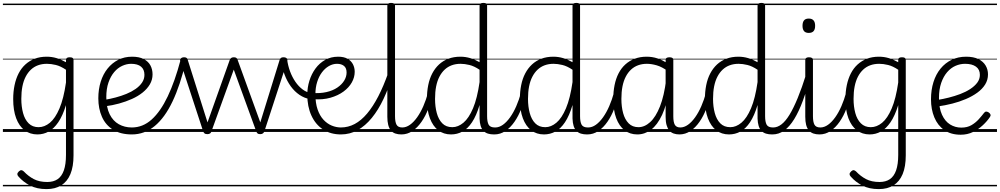

<svg xmlns="http://www.w3.org/2000/svg" viewBox="-20 -910 6895 1324"><path d="M301 394Q235 394 187.5 369.5Q140 345 107 307Q99 298 99.5 290Q100 282 110 272Q120 263 127.5 263.5Q135 264 144 272Q175 305 213 325Q251 345 306 345Q349 345 377.5 325.5Q406 306 420.5 264.5Q435 223 435 158V-185Q412 -111 381.5 -66.5Q351 -22 315 -2.5Q279 17 238 17Q187 17 149.5 -11.5Q112 -40 91.5 -94.5Q71 -149 71 -227Q71 -278 80.5 -323Q90 -368 108.5 -404Q127 -440 155 -465.5Q183 -491 219.5 -505Q256 -519 302 -519Q337 -519 369 -509.5Q401 -500 435 -481V-496Q435 -506 441 -510.5Q447 -515 461 -515Q475 -515 481 -510.5Q487 -506 487 -496V161Q487 239 465.5 290.5Q444 342 402.5 368Q361 394 301 394ZM246 -33Q287 -33 324 -63.5Q361 -94 390 -162Q419 -230 435 -341V-429Q398 -454 365 -462Q332 -470 304 -470Q270 -470 242.5 -460Q215 -450 193.5 -430Q172 -410 157 -381Q142 -352 134.5 -314Q127 -276 127 -228Q127 -175 139 -130.5Q151 -86 177.5 -59.5Q204 -33 246 -33ZM0 365H610V375H0ZM0 -20H610V0H0ZM0 -505H610V-500H0ZM0 -885H610V-875H0Z M889 17Q811 17 759.5 -15.5Q708 -48 683 -104.5Q658 -161 658 -232Q658 -294 674.5 -346.5Q691 -399 722 -437.5Q753 -476 795.5 -497.5Q838 -519 891 -519Q940 -519 971.5 -502.5Q1003 -486 1017.5 -458.5Q1032 -431 1032 -397Q1032 -360 1013.5 -328.5Q995 -297 963 -271.5Q931 -246 889.5 -227.5Q848 -209 801 -196Q754 -183 705 -177L704 -222Q740 -228 778 -238Q816 -248 851.5 -262.5Q887 -277 915 -296.5Q943 -316 959.5 -340.5Q976 -365 976 -394Q976 -431 952.5 -450.5Q929 -470 884 -470Q854 -470 823 -456Q792 -442 767.5 -413Q743 -384 728 -341Q713 -298 713 -240Q713 -169 736 -122.5Q759 -76 799 -53.5Q839 -31 889 -31Q900 -31 905.5 -23.5Q911 -16 911 -7Q911 2 905.5 9.5Q900 17 889 17ZM590 365H1078V375H590ZM590 -20H1078V0H590ZM590 -505H1078V-500H590ZM590 -885H1078V-875H590Z M889 17Q881 17 876.5 9.5Q872 2 872 -7.5Q872 -17 876.5 -24Q881 -31 889 -31Q965 -31 1026 -86Q1087 -141 1136.5 -245Q1186 -349 1225 -496Q1227 -504 1237 -504Q1247 -504 1255 -498.5Q1263 -493 1261 -484Q1223 -323 1170 -211Q1117 -99 1047 -41Q977 17 889 17ZM1078 365H1191V375H1078ZM1078 -20H1191V0H1078ZM1078 -505H1191V-500H1078ZM1078 -885H1191V-875H1078Z M1410 15Q1396 15 1390 9.5Q1384 4 1381 -4L1224 -484Q1219 -496 1226 -505.5Q1233 -515 1250 -515Q1261 -515 1267 -510.5Q1273 -506 1275 -496L1411 -66L1564 -496Q1568 -506 1574.5 -510.5Q1581 -515 1593 -515Q1604 -515 1610 -510.5Q1616 -506 1619 -496L1775 -66L1908 -496Q1911 -506 1917 -510.5Q1923 -515 1934 -515Q1952 -515 1958.5 -506Q1965 -497 1959 -482L1803 -4Q1800 4 1793.5 9.5Q1787 15 1774 15Q1761 15 1755.5 9.5Q1750 4 1747 -4L1592 -430L1438 -4Q1436 4 1429.5 9.5Q1423 15 1410 15ZM1190 365H1994V375H1190ZM1190 -20H1994V0H1190ZM1190 -505H1994V-500H1190ZM1190 -885H1994V-875H1190Z M2119 -226Q2079 -233 2045 -256Q2011 -279 1985 -315Q1959 -351 1942.5 -395Q1926 -439 1921 -488Q1921 -495 1926 -500Q1931 -505 1939 -507Q1947 -509 1953.5 -507.5Q1960 -506 1960 -499Q1966 -456 1980.5 -417Q1995 -378 2017 -346Q2039 -314 2066.5 -293.5Q2094 -273 2126 -268Q2135 -266 2138 -259.5Q2141 -253 2140 -244.5Q2139 -236 2133.5 -230.5Q2128 -225 2119 -226ZM1994 365H2032V375H1994ZM1994 -20H2032V0H1994ZM1994 -505H2032V-500H1994ZM1994 -885H2032V-875H1994Z M2134 -269Q2187 -265 2231 -275Q2275 -285 2306 -306Q2337 -327 2353.5 -354Q2370 -381 2370 -410Q2370 -441 2352 -455.5Q2334 -470 2304 -470Q2275 -470 2248 -454.5Q2221 -439 2200 -411Q2179 -383 2167 -344.5Q2155 -306 2155 -260Q2155 -199 2170 -155.5Q2185 -112 2210.5 -84.5Q2236 -57 2267.5 -44Q2299 -31 2331 -31Q2341 -31 2346.5 -23.5Q2352 -16 2352 -7Q2352 2 2346.5 9.5Q2341 17 2331 17Q2260 17 2208 -17Q2156 -51 2127.5 -113Q2099 -175 2099 -257Q2099 -306 2113.5 -353Q2128 -400 2155.5 -437.5Q2183 -475 2222.5 -497Q2262 -519 2312 -519Q2352 -519 2377 -504.5Q2402 -490 2414 -466.5Q2426 -443 2426 -415Q2426 -377 2406 -341.5Q2386 -306 2348.5 -278.5Q2311 -251 2258.5 -236Q2206 -221 2140 -226ZM2031 365H2519V375H2031ZM2031 -20H2519V0H2031ZM2031 -505H2519V-500H2031ZM2031 -885H2519V-875H2031Z M2330 17Q2322 17 2317.5 9.5Q2313 2 2313 -7Q2313 -16 2317.5 -23.5Q2322 -31 2330 -31Q2381 -31 2426 -55Q2471 -79 2511.5 -127Q2552 -175 2588.5 -245.5Q2625 -316 2658 -410Q2662 -419 2670.5 -419.5Q2679 -420 2686 -414.5Q2693 -409 2690 -399Q2661 -305 2625 -228.5Q2589 -152 2544 -97Q2499 -42 2446 -12.5Q2393 17 2330 17ZM2519 365V375ZM2519 -20V0ZM2519 -505V-500ZM2519 -885V-875Z M2748 17Q2724 17 2705.5 10.5Q2687 4 2675 -11Q2663 -26 2657 -49Q2651 -72 2651 -105V-871Q2651 -881 2657.5 -885.5Q2664 -890 2676 -890Q2690 -890 2697 -885.5Q2704 -881 2704 -871V-109Q2704 -69 2714.5 -50Q2725 -31 2754 -31Q2763 -31 2768 -23.5Q2773 -16 2772 -7Q2771 2 2765 9.5Q2759 17 2748 17ZM2519 365H2843V375H2519ZM2519 -20H2843V0H2519ZM2519 -505H2843V-500H2519ZM2519 -885H2843V-875H2519Z M2748 17Q2737 17 2731.5 9.5Q2726 2 2726.5 -7Q2727 -16 2734 -23.5Q2741 -31 2754 -31Q2781 -31 2807 -49.5Q2833 -68 2856.5 -101Q2880 -134 2899 -177.5Q2918 -221 2932 -272Q2935 -282 2943 -284Q2951 -286 2958 -281.5Q2965 -277 2963 -266Q2953 -212 2934 -161.5Q2915 -111 2887 -70.5Q2859 -30 2824 -6.5Q2789 17 2748 17ZM2843 365V375ZM2843 -20V0ZM2843 -505V-500ZM2843 -885V-875Z M3090 17Q3039 17 3002 -11.5Q2965 -40 2944.5 -94.5Q2924 -149 2924 -227Q2924 -278 2933 -323Q2942 -368 2961 -404Q2980 -440 3007.5 -465.5Q3035 -491 3072 -505Q3109 -519 3155 -519Q3189 -519 3221.5 -509.5Q3254 -500 3287 -481V-871Q3287 -881 3293.5 -885.5Q3300 -890 3314 -890Q3327 -890 3333 -885.5Q3339 -881 3339 -871V-109Q3339 -70 3349.5 -50.5Q3360 -31 3393 -31Q3401 -31 3405 -23.5Q3409 -16 3408.5 -7Q3408 2 3403 9.5Q3398 17 3387 17Q3364 17 3345.5 11.5Q3327 6 3314 -7.5Q3301 -21 3294.5 -42Q3288 -63 3287 -93V-186Q3265 -112 3235 -67Q3205 -22 3168.5 -2.5Q3132 17 3090 17ZM3099 -33Q3139 -33 3176 -64Q3213 -95 3242 -163.5Q3271 -232 3287 -344V-429Q3250 -454 3217 -462Q3184 -470 3156 -470Q3123 -470 3095.5 -460Q3068 -450 3046.5 -430Q3025 -410 3010 -381Q2995 -352 2987.5 -314Q2980 -276 2980 -228Q2980 -175 2992 -130.5Q3004 -86 3030 -59.5Q3056 -33 3099 -33ZM2843 365H3484V375H2843ZM2843 -20H3484V0H2843ZM2843 -505H3484V-500H2843ZM2843 -885H3484V-875H2843Z M3389 17Q3378 17 3372.5 9.5Q3367 2 3367.5 -7Q3368 -16 3375 -23.5Q3382 -31 3395 -31Q3422 -31 3448 -49.5Q3474 -68 3497.5 -101Q3521 -134 3540 -177.5Q3559 -221 3573 -272Q3576 -282 3584 -284Q3592 -286 3599 -281.5Q3606 -277 3604 -266Q3594 -212 3575 -161.5Q3556 -111 3528 -70.5Q3500 -30 3465 -6.5Q3430 17 3389 17ZM3484 365V375ZM3484 -20V0ZM3484 -505V-500ZM3484 -885V-875Z M3731 17Q3680 17 3643 -11.5Q3606 -40 3585.5 -94.5Q3565 -149 3565 -227Q3565 -278 3574 -323Q3583 -368 3602 -404Q3621 -440 3648.5 -465.5Q3676 -491 3713 -505Q3750 -519 3796 -519Q3830 -519 3862.5 -509.5Q3895 -500 3928 -481V-871Q3928 -881 3934.5 -885.5Q3941 -890 3955 -890Q3968 -890 3974 -885.5Q3980 -881 3980 -871V-109Q3980 -70 3990.5 -50.5Q4001 -31 4034 -31Q4042 -31 4046 -23.5Q4050 -16 4049.5 -7Q4049 2 4044 9.5Q4039 17 4028 17Q4005 17 3986.5 11.5Q3968 6 3955 -7.5Q3942 -21 3935.5 -42Q3929 -63 3928 -93V-186Q3906 -112 3876 -67Q3846 -22 3809.5 -2.5Q3773 17 3731 17ZM3740 -33Q3780 -33 3817 -64Q3854 -95 3883 -163.5Q3912 -232 3928 -344V-429Q3891 -454 3858 -462Q3825 -470 3797 -470Q3764 -470 3736.5 -460Q3709 -450 3687.5 -430Q3666 -410 3651 -381Q3636 -352 3628.5 -314Q3621 -276 3621 -228Q3621 -175 3633 -130.5Q3645 -86 3671 -59.5Q3697 -33 3740 -33ZM3484 365H4125V375H3484ZM3484 -20H4125V0H3484ZM3484 -505H4125V-500H3484ZM3484 -885H4125V-875H3484Z M4030 17Q4019 17 4013.5 9.5Q4008 2 4008.5 -7Q4009 -16 4016 -23.5Q4023 -31 4036 -31Q4063 -31 4089 -49.5Q4115 -68 4138.5 -101Q4162 -134 4181 -177.5Q4200 -221 4214 -272Q4217 -282 4225 -284Q4233 -286 4240 -281.5Q4247 -277 4245 -266Q4235 -212 4216 -161.5Q4197 -111 4169 -70.5Q4141 -30 4106 -6.5Q4071 17 4030 17ZM4125 365V375ZM4125 -20V0ZM4125 -505V-500ZM4125 -885V-875Z M4375 17Q4324 17 4287 -11.5Q4250 -40 4229.5 -94.5Q4209 -149 4209 -227Q4209 -278 4218 -323Q4227 -368 4245.5 -404Q4264 -440 4292 -465.5Q4320 -491 4357 -505Q4394 -519 4439 -519Q4478 -519 4513 -507.5Q4548 -496 4586 -471V-419Q4545 -449 4508.5 -459.5Q4472 -470 4441 -470Q4408 -470 4380.5 -460Q4353 -450 4331.5 -430Q4310 -410 4295 -381Q4280 -352 4272.5 -314Q4265 -276 4265 -228Q4265 -174 4277 -130Q4289 -86 4315 -59.5Q4341 -33 4383 -33Q4425 -33 4463.5 -68Q4502 -103 4531 -176Q4560 -249 4574 -363L4594 -301Q4579 -189 4546 -118.5Q4513 -48 4469.5 -15.5Q4426 17 4375 17ZM4666 17Q4643 17 4625 10.5Q4607 4 4595 -10.5Q4583 -25 4576.5 -48Q4570 -71 4570 -104V-496Q4570 -506 4576.5 -510.5Q4583 -515 4597 -515Q4610 -515 4616.5 -510.5Q4623 -506 4623 -496V-108Q4623 -68 4633.5 -49.5Q4644 -31 4672 -31Q4682 -31 4686.5 -23.5Q4691 -16 4690.5 -7Q4690 2 4684 9.5Q4678 17 4666 17ZM4125 365H4760V375H4125ZM4125 -20H4760V0H4125ZM4125 -505H4760V-500H4125ZM4125 -885H4760V-875H4125Z M4665 17Q4654 17 4648.5 9.5Q4643 2 4643.5 -7Q4644 -16 4651 -23.5Q4658 -31 4671 -31Q4698 -31 4724 -49.5Q4750 -68 4773.5 -101Q4797 -134 4816 -177.5Q4835 -221 4849 -272Q4852 -282 4860 -284Q4868 -286 4875 -281.5Q4882 -277 4880 -266Q4870 -212 4851 -161.5Q4832 -111 4804 -70.5Q4776 -30 4741 -6.5Q4706 17 4665 17ZM4760 365V375ZM4760 -20V0ZM4760 -505V-500ZM4760 -885V-875Z M5007 17Q4956 17 4919 -11.5Q4882 -40 4861.5 -94.5Q4841 -149 4841 -227Q4841 -278 4850 -323Q4859 -368 4878 -404Q4897 -440 4924.5 -465.5Q4952 -491 4989 -505Q5026 -519 5072 -519Q5106 -519 5138.5 -509.5Q5171 -500 5204 -481V-871Q5204 -881 5210.5 -885.5Q5217 -890 5231 -890Q5244 -890 5250 -885.5Q5256 -881 5256 -871V-109Q5256 -70 5266.5 -50.5Q5277 -31 5310 -31Q5318 -31 5322 -23.5Q5326 -16 5325.5 -7Q5325 2 5320 9.5Q5315 17 5304 17Q5281 17 5262.5 11.5Q5244 6 5231 -7.5Q5218 -21 5211.5 -42Q5205 -63 5204 -93V-186Q5182 -112 5152 -67Q5122 -22 5085.5 -2.5Q5049 17 5007 17ZM5016 -33Q5056 -33 5093 -64Q5130 -95 5159 -163.5Q5188 -232 5204 -344V-429Q5167 -454 5134 -462Q5101 -470 5073 -470Q5040 -470 5012.5 -460Q4985 -450 4963.5 -430Q4942 -410 4927 -381Q4912 -352 4904.5 -314Q4897 -276 4897 -228Q4897 -175 4909 -130.5Q4921 -86 4947 -59.5Q4973 -33 5016 -33ZM4760 365H5401V375H4760ZM4760 -20H5401V0H4760ZM4760 -505H5401V-500H4760ZM4760 -885H5401V-875H4760Z M5306 17Q5295 17 5289.5 9.5Q5284 2 5284.5 -7Q5285 -16 5292 -23.5Q5299 -31 5312 -31Q5341 -31 5369 -52.5Q5397 -74 5424.5 -119Q5452 -164 5481 -234.5Q5510 -305 5540 -401Q5543 -411 5551.5 -412Q5560 -413 5567 -407.5Q5574 -402 5571 -391Q5545 -293 5517 -217Q5489 -141 5457 -89Q5425 -37 5388 -10Q5351 17 5306 17ZM5401 365V375ZM5401 -20V0ZM5401 -505V-500ZM5401 -885V-875Z M5631 17Q5607 17 5588.5 10.5Q5570 4 5557.5 -11Q5545 -26 5539 -49Q5533 -72 5533 -105V-496Q5533 -506 5539.5 -510.5Q5546 -515 5558 -515Q5572 -515 5579 -510.5Q5586 -506 5586 -496V-109Q5586 -69 5596.5 -50Q5607 -31 5637 -31Q5647 -31 5651.5 -23.5Q5656 -16 5655 -7Q5654 2 5648 9.5Q5642 17 5631 17ZM5557 -683Q5535 -683 5524.5 -695.5Q5514 -708 5514 -732Q5514 -757 5524.5 -769.5Q5535 -782 5557 -782Q5579 -782 5590 -769.5Q5601 -757 5601 -732Q5601 -707 5590 -695Q5579 -683 5557 -683ZM5401 365H5726V375H5401ZM5401 -20H5726V0H5401ZM5401 -505H5726V-500H5401ZM5401 -885H5726V-875H5401Z M5631 17Q5620 17 5614.5 9.5Q5609 2 5609.5 -7Q5610 -16 5617 -23.5Q5624 -31 5637 -31Q5664 -31 5690 -49.5Q5716 -68 5739.5 -101Q5763 -134 5782 -177.5Q5801 -221 5815 -272Q5818 -282 5826 -284Q5834 -286 5841 -281.5Q5848 -277 5846 -266Q5836 -212 5817 -161.5Q5798 -111 5770 -70.5Q5742 -30 5707 -6.5Q5672 17 5631 17ZM5726 365V375ZM5726 -20V0ZM5726 -505V-500ZM5726 -885V-875Z M6040 394Q5974 394 5926.5 369.5Q5879 345 5846 307Q5838 298 5838.5 290Q5839 282 5849 272Q5859 263 5866.5 263.5Q5874 264 5883 272Q5914 305 5952 325Q5990 345 6045 345Q6088 345 6116.5 325.5Q6145 306 6159.5 264.5Q6174 223 6174 158V-185Q6151 -111 6120.5 -66.5Q6090 -22 6054 -2.5Q6018 17 5977 17Q5926 17 5888.5 -11.5Q5851 -40 5830.5 -94.5Q5810 -149 5810 -227Q5810 -278 5819.5 -323Q5829 -368 5847.5 -404Q5866 -440 5894 -465.5Q5922 -491 5958.5 -505Q5995 -519 6041 -519Q6076 -519 6108 -509.5Q6140 -500 6174 -481V-496Q6174 -506 6180 -510.5Q6186 -515 6200 -515Q6214 -515 6220 -510.5Q6226 -506 6226 -496V161Q6226 239 6204.5 290.5Q6183 342 6141.5 368Q6100 394 6040 394ZM5985 -33Q6026 -33 6063 -63.5Q6100 -94 6129 -162Q6158 -230 6174 -341V-429Q6137 -454 6104 -462Q6071 -470 6043 -470Q6009 -470 5981.5 -460Q5954 -450 5932.5 -430Q5911 -410 5896 -381Q5881 -352 5873.5 -314Q5866 -276 5866 -228Q5866 -175 5878 -130.5Q5890 -86 5916.5 -59.5Q5943 -33 5985 -33ZM5726 365H6349V375H5726ZM5726 -20H6349V0H5726ZM5726 -505H6349V-500H5726ZM5726 -885H6349V-875H5726Z M6605 19Q6537 19 6491.5 -13Q6446 -45 6423 -100.5Q6400 -156 6400 -225Q6400 -290 6417 -344Q6434 -398 6466 -437Q6498 -476 6542.5 -497.5Q6587 -519 6642 -519Q6694 -519 6727 -502.5Q6760 -486 6776.5 -458.5Q6793 -431 6793 -397Q6793 -359 6773.5 -327.5Q6754 -296 6719.5 -271Q6685 -246 6640.5 -227Q6596 -208 6546.5 -195.5Q6497 -183 6447 -176L6446 -221Q6483 -227 6523 -237Q6563 -247 6601.5 -261.5Q6640 -276 6670.5 -296Q6701 -316 6719 -340Q6737 -364 6737 -394Q6737 -431 6710 -450.5Q6683 -470 6635 -470Q6601 -470 6569 -456Q6537 -442 6511.5 -412.5Q6486 -383 6470.5 -338.5Q6455 -294 6455 -234Q6455 -164 6476 -118.5Q6497 -73 6532 -51.5Q6567 -30 6609 -30Q6650 -30 6679 -47Q6708 -64 6729.5 -88Q6751 -112 6767 -133Q6774 -141 6782 -140.5Q6790 -140 6799 -134Q6807 -128 6810 -120.5Q6813 -113 6807 -104Q6788 -75 6757.5 -46.5Q6727 -18 6689 0.5Q6651 19 6605 19ZM6329 365H6855V375H6329ZM6329 -20H6855V0H6329ZM6329 -505H6855V-500H6329ZM6329 -885H6855V-875H6329Z"/></svg>

Font: Playwrite GB S Guides
Style: Regular
Weight: 400
Designer: Veronika Burian, José Scaglione
Foundry: TypeTogether
Version: Version 1.003